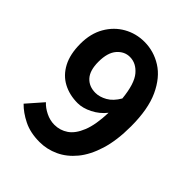

<svg xmlns="http://www.w3.org/2000/svg" viewBox="-214 -878 1016 1016"><g transform="rotate(45 294.5 -370.0)"><path d="M175 -507Q175 -442 203.5 -410.5Q232 -379 280 -379Q311 -379 344 -397.5Q377 -416 402 -459Q392 -560 357 -601.5Q322 -643 275 -643Q234 -643 204.5 -609Q175 -575 175 -507ZM255 14Q186 14 135.5 -11Q85 -36 52 -70L130 -159Q150 -137 181.5 -121.5Q213 -106 246 -106Q288 -106 322.5 -129.5Q357 -153 379 -207.5Q401 -262 404 -354Q375 -317 332.5 -295.5Q290 -274 252 -274Q191 -274 143 -299.5Q95 -325 67.5 -377Q40 -429 40 -507Q40 -583 72 -638.5Q104 -694 157 -724Q210 -754 273 -754Q343 -754 403.5 -716Q464 -678 501.5 -597Q539 -516 539 -387Q539 -282 515.5 -206Q492 -130 452 -81.5Q412 -33 361 -9.5Q310 14 255 14Z"/></g></svg>

Font: Chiron Sans HK TT
Style: Bold
Weight: 700
Designer: Ryoko NISHIZUKA 西塚涼子 (kana, bopomofo & ideographs); Paul D. Hunt (Latin, Greek & Cyrillic); Sandoll Communications 산돌커뮤니
Foundry: Adobe
Version: Version 2.022;hotconv 1.0.109;makeotfexe 2.5.65596